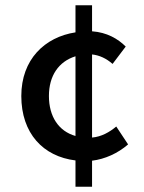

<svg xmlns="http://www.w3.org/2000/svg" viewBox="-20 -674 549 730"><path d="M467 -125 422 -193C397 -172 366 -154 330 -151V-467C358 -464 384 -452 408 -431L458 -497C428 -527 386 -551 330 -555V-654H267V-551C150 -533 61 -448 61 -309C61 -167 144 -79 267 -64V36H330V-63C379 -69 428 -91 467 -125ZM166 -309C166 -386 203 -440 267 -460V-157C203 -175 166 -231 166 -309Z"/></svg>

Font: Cambridge Sans Medium
Style: Regular
Weight: 500
Version: Version 2.020;PS 002.020;hotconv 1.0.88;makeotf.lib2.5.64775